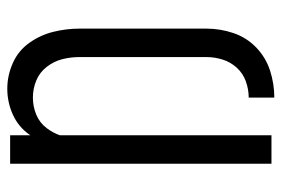

<svg xmlns="http://www.w3.org/2000/svg" viewBox="-146 -638 791 540"><g transform="rotate(-90 250.0 -367.5)"><path d="M246 8V-64Q269 -64 291.5 -72Q314 -80 330 -97.5Q346 -115 353 -137.5Q360 -160 360 -183H440Q440 -144 427.5 -107Q415 -70 387 -43Q359 -16 322 -4Q285 8 246 8ZM60 0V-735H140V-678L142 -681Q164 -712 198.5 -727.5Q233 -743 271 -743Q308 -743 343 -727.5Q378 -712 400 -681Q422 -650 431 -613.5Q440 -577 440 -540V-183H360V-540Q360 -565 354 -588.5Q348 -612 332.5 -632Q317 -652 294 -661.5Q271 -671 246 -671Q221 -671 198 -661.5Q175 -652 160 -632Q147 -615 140 -595V0Z"/></g></svg>

Font: Iosevka SS08
Style: Regular
Weight: 400
Monospace: yes
Designer: Belleve Invis
Foundry: Belleve Invis
Version: 2.1.0; ttfautohint (v1.8.2)